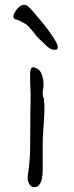

<svg xmlns="http://www.w3.org/2000/svg" viewBox="-20 -765 306 791"><path d="M161 -360V-350V-349L163 -332V-323Q163 -292 161 -266L158 -226Q156 -199 156 -168V-68Q156 -58 155 -45Q154 -32 150 -20Q147 -9 139 -1Q133 6 122 6Q108 6 101 -6Q94 -19 94 -31Q94 -46 97 -60Q104 -108 104 -153Q104 -199 105 -247Q105 -273 105 -298Q106 -324 106 -351V-379L104 -434V-462Q104 -470 107 -480Q110 -488 117 -488H122L127 -484Q130 -483 133 -483L134 -482Q142 -477 147 -469Q152 -460 155 -449.5Q158 -439 159 -427V-406L156 -388V-387V-379Q156 -377 157 -371Q157 -364 161 -360ZM36 -694Q36 -694 35 -697Q35 -707 49 -726Q63 -744 77 -745Q80 -745 81 -745Q83 -744 86 -744Q92 -745 115 -719Q136 -695 159 -667Q182 -638 199.5 -611Q217 -584 218 -575Q219 -560 209 -560Q192 -558 175 -573Q159 -588 139 -607Q129 -616 121 -629Q120 -631 103 -650Q95 -660 86 -666Q77 -671 64 -678Q58 -681 49 -684Q37 -686 36 -694Z"/></svg>

Font: ToneOZ-Tsuipita-TC
Style: Tsuipita-TC
Weight: 400
Designer: :Jeffrey Xuan (Chih-Lin Hsuan)  :
Foundry: jeffreyx@gmail.com, cjkFonts.io
Version: Version 0.24071